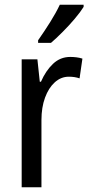

<svg xmlns="http://www.w3.org/2000/svg" viewBox="-20 -786 377 806"><path d="M275 -547Q287 -547 300 -545.5Q313 -544 326 -540L314 -457Q294 -464 269 -464Q236 -464 210 -440.5Q184 -417 169 -376Q154 -335 154 -282V0H71V-537H137L147 -443H152Q172 -489 202.5 -518Q233 -547 275 -547ZM331 -757Q318 -736 294 -707.5Q270 -679 242.5 -651.5Q215 -624 194 -606H140V-617Q166 -654 190.5 -693Q215 -732 231 -766H331Z"/></svg>

Font: Noto Sans Thai Looped Condensed
Style: Regular
Weight: 400
Width: 3
Designer: Sasikarn Vongin, Ben Mitchell
Foundry: The Fontpad Ltd
Version: Version 1.001; ttfautohint (v1.8.4.7-5d5b)